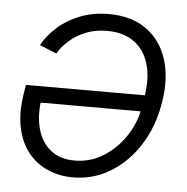

<svg xmlns="http://www.w3.org/2000/svg" viewBox="-45 -602 638 654"><g transform="rotate(5 274.0 -275.5)"><path d="M302.2 -557.6Q379.4 -557.6 430.2 -521.2Q481 -484.9 501.5 -420.4Q522 -356 507.8 -272.5Q494.6 -190.9 454.6 -127.7Q414.6 -64.5 356 -28.6Q297.4 7.3 227.5 7.3Q182.1 7.3 142.8 -9.3Q103.5 -25.9 75.4 -59.8Q47.4 -93.8 36.4 -145Q25.4 -196.3 36.6 -266.1L41 -292.5H467.8L458.5 -236.8H65.9L98.6 -255.9Q88.9 -196.8 100.6 -150.4Q112.3 -104 144.8 -77.1Q177.2 -50.3 229 -50.3Q282.2 -50.3 327.1 -78.6Q372.1 -106.9 402.3 -153.1Q432.6 -199.2 441.4 -253.4L446.8 -286.1Q457.5 -351.6 443.4 -399.7Q429.2 -447.8 392.8 -473.9Q356.4 -500 300.8 -500Q260.7 -500 228.5 -487.1Q196.3 -474.1 172.6 -453.4Q148.9 -432.6 134.8 -408.2L76.7 -431.6Q95.2 -465.8 127.7 -494.6Q160.2 -523.4 204.3 -540.5Q248.5 -557.6 302.2 -557.6Z"/></g></svg>

Font: Inter Tight Light
Style: Italic
Weight: 300
Italic angle: -9.39999°
Designer: Rasmus Andersson
Foundry: rsms
Version: Version 3.004